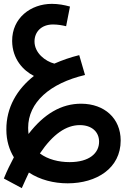

<svg xmlns="http://www.w3.org/2000/svg" viewBox="-20 -693 646 996"><path d="M93 283C106 254 118 227 130 202C188 240 259 258 331 258C481 258 606 180 606 36C606 -80 521 -154 403 -155C298 -156 207 -101 128 2C127 -8 126 -19 126 -30C126 -162 239 -261 421 -304L391 -407C346 -396 303 -381 262 -363C215 -375 159 -418 159 -478C159 -527 194 -566 255 -566C279 -566 302 -562 323 -557L343 -659C314 -667 283 -673 249 -673C140 -673 42 -600 43 -480C44 -386 101 -327 156 -299C68 -230 12 -135 13 -20C13 36 28 84 52 123C34 157 16 193 0 233ZM394 -44C456 -44 494 -9 494 42C494 101 444 148 341 148C285 148 228 134 187 103C255 2 324 -44 394 -44Z"/></svg>

Font: Noto Sans Arabic UI Cn SmBd
Style: Regular
Weight: 600
Width: 3
Designer: Monotype Design Team, Nadine Chahine and Nizar Qandah
Foundry: Monotype Imaging Inc.
Version: Version 2.010